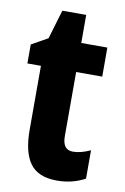

<svg xmlns="http://www.w3.org/2000/svg" viewBox="-79 -711 499 768"><g transform="rotate(10 170.5 -326.5)"><path d="M250 -115Q266 -115 283.5 -119.5Q301 -124 321 -133V-18Q270 10 207 10Q131 10 98 -35Q65 -80 65 -171V-431H10V-508L76 -545L111 -663H208V-549H314V-431H208V-170Q208 -115 250 -115Z"/></g></svg>

Font: Noto Sans Gurmukhi ExtraCondensed ExtraBold
Style: Regular
Weight: 800
Width: 2
Designer: Jelle Bosma - Monotype Design Team
Foundry: Monotype Imaging Inc.
Version: Version 2.004; ttfautohint (v1.8.4.7-5d5b)